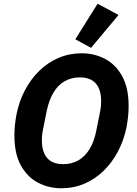

<svg xmlns="http://www.w3.org/2000/svg" viewBox="-20 -995 735 1027"><path d="M308 12Q241 12 184 -17.5Q127 -47 92 -109.5Q57 -172 57 -271Q57 -300 60 -327.5Q63 -355 68 -382Q82 -453 113.5 -512.5Q145 -572 190.5 -616.5Q236 -661 293.5 -685.5Q351 -710 417 -710Q484 -710 541 -680.5Q598 -651 633 -588.5Q668 -526 668 -427Q668 -399 665 -371Q662 -343 657 -316Q643 -246 611.5 -186Q580 -126 534.5 -81.5Q489 -37 431.5 -12.5Q374 12 308 12ZM318 -117Q365 -117 400.5 -138Q436 -159 460 -199Q484 -239 495 -296L516 -401Q519 -416 520 -429.5Q521 -443 521 -453Q521 -516 492.5 -548.5Q464 -581 407 -581Q361 -581 325 -560Q289 -539 265.5 -499Q242 -459 230 -402L209 -297Q206 -282 205 -269Q204 -256 204 -245Q204 -182 232.5 -149.5Q261 -117 318 -117ZM614 -915 467 -739 383 -785 502 -975Z"/></svg>

Font: IBM Plex Sans
Style: Italic
Weight: 400
Italic angle: -11.31°
Designer: Mike Abbink, Paul van der Laan, Pieter van Rosmalen
Foundry: Bold Monday
Version: Version 3.201